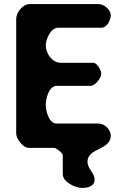

<svg xmlns="http://www.w3.org/2000/svg" viewBox="-20 -727 602 948"><path d="M527 -652C527 -678 494 -707 467 -707H127C92 -707 60 -666 60 -633V-67C60 -41 95 3 120 3H247C257 3 290 28 290 40V133C290 173 354 201 385 201C411 201 447 194 447 160C447 125 412 108 412 71C412 3 527 15 527 -58C527 -86 497 -117 467 -117H260C219 -117 206 -183 206 -210C206 -237 220 -303 260 -303H427C449 -303 480 -341 480 -363C480 -381 459 -417 440 -417H280C236 -417 206 -465 206 -503C206 -532 230 -590 267 -590H480C509 -590 527 -629 527 -652Z"/></svg>

Font: Asimov Print
Style: Regular
Weight: 500
Designer: Google
Version: Version 2.000980: 2014